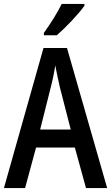

<svg xmlns="http://www.w3.org/2000/svg" viewBox="-20 -960 567 980"><path d="M411 -931V-940H295C273 -895 239 -841 204 -792V-780H270C314 -818 384 -891 411 -931ZM419 0H527L322 -715H202L0 0H108L164 -207H362ZM286 -513 341 -299H185L239 -514C248 -548 257 -591 262 -626C268 -594 278 -548 286 -513Z"/></svg>

Font: Noto Sans Armenian Condensed Medium
Style: Regular
Weight: 500
Width: 3
Designer: Monotype Design Team
Foundry: Monotype Imaging Inc.
Version: Version 2.008